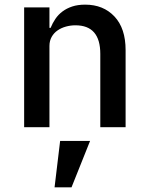

<svg xmlns="http://www.w3.org/2000/svg" viewBox="-20 -548 640 827"><path d="M239 59H368L288 259H215ZM84 0V-516H193V-428H198Q206 -448 218.5 -466.5Q231 -485 249 -498.5Q267 -512 291 -520Q315 -528 347 -528Q425 -528 473 -477Q521 -426 521 -332V0H412V-316Q412 -439 305 -439Q284 -439 264 -433.5Q244 -428 228 -417Q212 -406 202.5 -389Q193 -372 193 -350V0Z"/></svg>

Font: IBM Plaex Mono Medium
Style: Regular
Weight: 500
Designer: Mike Abbink, Paul van der Laan, Pieter van Rosmalen
Foundry: Bold Monday
Version: Version 2.003